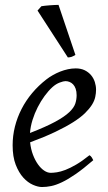

<svg xmlns="http://www.w3.org/2000/svg" viewBox="-20 -732 433 772"><path d="M190.9 -381.8Q174.8 -367.2 159.4 -346.2Q144 -325.2 131.6 -300.8Q119.1 -276.4 110.8 -249.8Q102.5 -223.1 100.6 -197.3Q164.6 -222.2 201.9 -242.4Q239.3 -262.7 258.3 -280.8Q277.3 -298.8 282.7 -315.4Q288.1 -332 288.1 -349.1Q288.1 -364.3 284.2 -375.2Q280.3 -386.2 273.9 -392.8Q267.6 -399.4 259.5 -402.6Q251.5 -405.8 243.2 -405.8Q235.4 -405.8 220.2 -400.1Q205.1 -394.5 190.9 -381.8ZM366.2 -371.1Q366.2 -357.4 363 -342.3Q359.9 -327.1 349.9 -311Q339.8 -294.9 322 -277.3Q304.2 -259.8 274.7 -241Q245.1 -222.2 202.6 -201.9Q160.2 -181.6 101.1 -159.7Q104 -132.3 112.5 -109.9Q121.1 -87.4 132.6 -71.3Q144 -55.2 157.5 -46.1Q170.9 -37.1 184.1 -37.1Q194.3 -37.1 209 -39.3Q223.6 -41.5 242.9 -48.8Q262.2 -56.2 286.4 -70.3Q310.5 -84.5 339.8 -107.9Q345.2 -105 349.4 -98.4Q353.5 -91.8 355 -87.9Q314.9 -53.2 284.2 -32Q253.4 -10.7 229.2 0.7Q205.1 12.2 185.8 16.1Q166.5 20 148.9 20Q132.8 20 112.3 11Q91.8 2 73.7 -17.8Q55.7 -37.6 43.2 -69.6Q30.8 -101.6 30.8 -147.9Q30.8 -186 40 -222.9Q49.3 -259.8 66.7 -293.7Q84 -327.6 109.4 -357.9Q134.8 -388.2 167 -413.1Q178.2 -421.9 192.4 -429.9Q206.5 -438 221.9 -444.1Q237.3 -450.2 253.2 -453.6Q269 -457 284.2 -457Q305.2 -457 320.6 -449.5Q335.9 -441.9 346.2 -429.7Q356.4 -417.5 361.3 -402.1Q366.2 -386.7 366.2 -371.1ZM283.2 -511.2Q273.4 -505.4 267.6 -503.4Q261.7 -501.5 252.9 -501L130.9 -689.5L146.5 -707Q152.3 -708 161.4 -709Q170.4 -710 180.4 -710.7Q190.4 -711.4 199.7 -711.9Q209 -712.4 215.3 -712.4Z"/></svg>

Font: Gentium Plus Viet
Style: Italic
Weight: 400
Italic angle: -8°
Designer: J. Victor Gaultney, Annie Olsen, Iska Routamaa, Becca Hirsbrunner
Foundry: SIL International
Version: Version 5.000